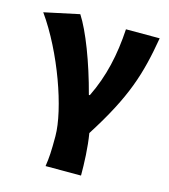

<svg xmlns="http://www.w3.org/2000/svg" viewBox="-119 -674 851 968"><g transform="rotate(15 307.0 -190.5)"><path d="M209 202H394C394 138 391 56 379 -16C526 -246 565 -376 598 -569H422C414 -434 388 -315 332 -201H327C285 -361 228 -509 180 -583L-3 -544C121 -370 218 -95 218 44C218 124 216 155 209 202Z"/></g></svg>

Font: Noto Sans HK Black
Style: Regular
Weight: 900
Designer: Ryoko NISHIZUKA 西塚涼子 (kana, bopomofo & ideographs); Paul D. Hunt (Latin, Greek & Cyrillic); Sandoll Communications 산돌커뮤니
Foundry: Adobe
Version: Version 2.004;hotconv 1.0.118;makeotfexe 2.5.65603